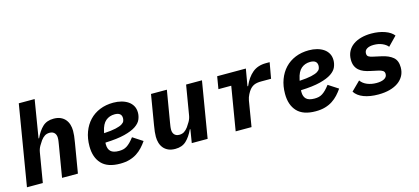

<svg xmlns="http://www.w3.org/2000/svg" viewBox="-60 -1218 3721 1707"><g transform="rotate(-15 1800.0 -364.0)"><path d="M148 -740H294L237 -393H242Q271 -456 309.5 -492Q348 -528 410 -528Q448 -528 474.5 -516Q501 -504 518 -483.5Q535 -463 543 -436Q551 -409 551 -379Q551 -357 548.5 -334Q546 -311 540 -275L494 0H348L397 -293Q399 -307 401.5 -321.5Q404 -336 404 -355Q404 -365 401 -376Q398 -387 391 -396Q384 -405 372.5 -410.5Q361 -416 344 -416Q318 -416 299 -404Q280 -392 263 -369Q252 -354 236.5 -327.5Q221 -301 216 -269L171 0H25Z M881 12Q766 12 711 -46.5Q656 -105 656 -208Q656 -280 678 -339Q700 -398 739.5 -440Q779 -482 835 -505Q891 -528 960 -528Q999 -528 1033.5 -519Q1068 -510 1094 -492.5Q1120 -475 1135 -448.5Q1150 -422 1150 -386Q1150 -355 1137 -324Q1124 -293 1086.5 -267.5Q1049 -242 980.5 -224.5Q912 -207 802 -203Q801 -197 801 -193.5Q801 -190 801 -186Q801 -144 824 -122Q847 -100 900 -100Q921 -100 938.5 -104Q956 -108 972.5 -118.5Q989 -129 1005.5 -145.5Q1022 -162 1042 -188L1133 -129Q1113 -100 1089.5 -74.5Q1066 -49 1036 -29.5Q1006 -10 968 1Q930 12 881 12ZM945 -425Q897 -425 863 -396.5Q829 -368 815 -301L812 -287Q881 -291 920.5 -300Q960 -309 979.5 -321Q999 -333 1004 -347Q1009 -361 1009 -373Q1009 -425 945 -425Z M1562 -123H1557Q1528 -60 1489.5 -24Q1451 12 1389 12Q1351 12 1324.5 0Q1298 -12 1281 -32.5Q1264 -53 1256 -80Q1248 -107 1248 -137Q1248 -159 1250.5 -182Q1253 -205 1259 -241L1305 -516H1451L1402 -224Q1400 -210 1397.5 -195Q1395 -180 1395 -161Q1395 -151 1398 -140Q1401 -129 1408 -120Q1415 -111 1426.5 -105.5Q1438 -100 1455 -100Q1481 -100 1500 -112Q1519 -124 1536 -147Q1547 -162 1562.5 -188.5Q1578 -215 1583 -247L1628 -516H1774L1688 0H1542Z M1946 0 2013 -402H1895L1914 -516H2178L2151 -360H2157Q2189 -434 2238 -475Q2287 -516 2363 -516H2397L2371 -370H2280Q2239 -370 2214.5 -359Q2190 -348 2172 -325Q2162 -313 2149 -288Q2136 -263 2131 -236L2092 0Z M2681 12Q2566 12 2511 -46.5Q2456 -105 2456 -208Q2456 -280 2478 -339Q2500 -398 2539.5 -440Q2579 -482 2635 -505Q2691 -528 2760 -528Q2799 -528 2833.5 -519Q2868 -510 2894 -492.5Q2920 -475 2935 -448.5Q2950 -422 2950 -386Q2950 -355 2937 -324Q2924 -293 2886.5 -267.5Q2849 -242 2780.5 -224.5Q2712 -207 2602 -203Q2601 -197 2601 -193.5Q2601 -190 2601 -186Q2601 -144 2624 -122Q2647 -100 2700 -100Q2721 -100 2738.5 -104Q2756 -108 2772.5 -118.5Q2789 -129 2805.5 -145.5Q2822 -162 2842 -188L2933 -129Q2913 -100 2889.5 -74.5Q2866 -49 2836 -29.5Q2806 -10 2768 1Q2730 12 2681 12ZM2745 -425Q2697 -425 2663 -396.5Q2629 -368 2615 -301L2612 -287Q2681 -291 2720.5 -300Q2760 -309 2779.5 -321Q2799 -333 2804 -347Q2809 -361 2809 -373Q2809 -425 2745 -425Z M3258 12Q3180 12 3123.5 -9.5Q3067 -31 3041 -72L3123 -153Q3145 -122 3183.5 -106.5Q3222 -91 3268 -91Q3313 -91 3339.5 -105.5Q3366 -120 3366 -148Q3366 -169 3351 -178.5Q3336 -188 3313 -193L3239 -209Q3210 -215 3184.5 -225Q3159 -235 3140 -251.5Q3121 -268 3110.5 -292Q3100 -316 3100 -350Q3100 -393 3117.5 -426.5Q3135 -460 3166.5 -482.5Q3198 -505 3241 -516.5Q3284 -528 3334 -528Q3403 -528 3458 -508.5Q3513 -489 3539 -455L3459 -373Q3442 -395 3408 -410Q3374 -425 3330 -425Q3291 -425 3267.5 -411Q3244 -397 3244 -369Q3244 -348 3257.5 -339.5Q3271 -331 3295 -326L3372 -309Q3437 -295 3474 -264Q3511 -233 3511 -170Q3511 -127 3493 -93.5Q3475 -60 3442 -36.5Q3409 -13 3362.5 -0.5Q3316 12 3258 12Z"/></g></svg>

Font: IBM Plex Mono
Style: Bold Italic
Weight: 700
Italic angle: -9°
Monospace: yes
Designer: Mike Abbink, Paul van der Laan, Pieter van Rosmalen
Foundry: Bold Monday
Version: Version 2.3